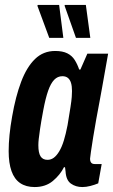

<svg xmlns="http://www.w3.org/2000/svg" viewBox="-20 -744 457 776"><path d="M120 12Q85 12 61.5 -4Q38 -20 26.5 -52.5Q15 -85 15 -133Q15 -164 18.5 -199Q22 -234 29 -273Q43 -354 65.5 -413.5Q88 -473 121.5 -505.5Q155 -538 203 -538Q233 -538 252 -528.5Q271 -519 282 -501.5Q293 -484 300 -463H305L333 -527H417L393 -392Q389 -369 382.5 -334.5Q376 -300 369 -262Q362 -224 356.5 -189Q351 -154 347.5 -130.5Q344 -107 344 -103Q344 -92 348.5 -86.5Q353 -81 363 -81H391L377 -3Q363 3 345.5 7.5Q328 12 313 12Q286 12 266.5 -2Q247 -16 245 -51Q244 -54 244 -58.5Q244 -63 243 -67L239 -69Q223 -37 193.5 -12.5Q164 12 120 12ZM172 -98Q186 -98 197.5 -106.5Q209 -115 219.5 -132.5Q230 -150 238 -176Q246 -202 253 -238Q261 -286 265 -312Q269 -338 270 -352Q271 -366 271 -376Q271 -396 267 -409Q263 -422 254.5 -429Q246 -436 232 -436Q213 -436 199 -421.5Q185 -407 174.5 -377Q164 -347 155 -299Q146 -251 142 -223.5Q138 -196 136.5 -182Q135 -168 135 -157Q135 -126 144 -112Q153 -98 172 -98ZM287 -591 241 -721 242 -724H327L345 -591ZM179 -591 131 -721 133 -724H219L236 -591Z"/></svg>

Font: Archivo ExtraCondensed
Style: Bold Italic
Weight: 700
Width: 2
Italic angle: -10°
Designer: Hector Gatti
Foundry: Omnibus-Type
Version: Version 2.001